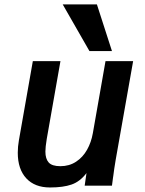

<svg xmlns="http://www.w3.org/2000/svg" viewBox="-20 -820 640 848"><path d="M58.5 -145.5Q58.5 -172.5 63.5 -200.5L125 -550H247L186.5 -206.5Q180.5 -170.5 180.5 -150.5Q180.5 -118.5 195.2 -102.2Q210 -86 246.5 -86Q286 -86 316 -105.8Q346 -125.5 364.5 -158.5Q383 -191.5 390 -231.5L446 -550H568L491 -114.5Q484 -73.5 480 -40.5Q480.5 -46 474.5 0H354L362 -55.5Q333.5 -18 296.2 -5Q259 8 201 8Q133.5 8 96 -32.5Q58.5 -73 58.5 -145.5ZM257 -800.5H408L474.5 -594.5H375Z"/></svg>

Font: JuliaMono BoldItalic
Style: Regular
Weight: 700
Italic angle: -9°
Monospace: yes
Designer: cormullion
Foundry: corm
Version: Version 0.049; ttfautohint (v1.8.4)